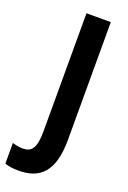

<svg xmlns="http://www.w3.org/2000/svg" viewBox="-234 -771 692 1038"><g transform="rotate(20 111.5 -251.5)"><path d="M19 211C140 211 213 148 213 -37V-714H73V-35C73 63 49 91 -2 91C-24 91 -44 86 -61 81V200C-39 208 -12 211 19 211Z"/></g></svg>

Font: Noto Sans Armenian Condensed
Style: Bold
Weight: 700
Width: 3
Designer: Monotype Design Team
Foundry: Monotype Imaging Inc.
Version: Version 2.008